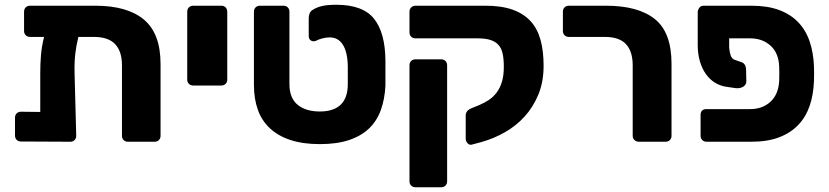

<svg xmlns="http://www.w3.org/2000/svg" viewBox="-20 -595 3478 806"><path d="M309 -440Q300 -404 296 -369Q292 -334 293 -289L300 -25Q300 -14 293 -7Q286 0 275 0L68 -1Q57 -1 50 -8Q43 -15 43 -26V-101Q43 -112 50 -119Q57 -126 68 -126L149 -125V-287Q149 -327 152 -363.5Q155 -400 165 -440H106Q95 -440 88 -447Q81 -454 81 -465V-546Q81 -557 88 -564Q95 -571 106 -571H380Q515 -571 584.5 -512.5Q654 -454 654 -326V-25Q654 -14 647 -7Q640 0 629 0H517Q506 0 499 -7Q492 -14 492 -25V-321Q492 -379 463.5 -409.5Q435 -440 374 -440Z M791 -236Q780 -236 773 -243Q766 -250 766 -261V-546Q766 -557 773 -564Q780 -571 791 -571H909Q920 -571 927 -564Q934 -557 934 -546V-261Q934 -250 927 -243Q920 -236 909 -236Z M1323 10Q1252 10 1200 -7Q1148 -24 1113.5 -56Q1079 -88 1062.5 -134Q1046 -180 1046 -238V-546Q1046 -557 1053 -564Q1060 -571 1071 -571H1170Q1181 -571 1188 -564Q1195 -557 1195 -546V-243Q1195 -183 1229.5 -155Q1264 -127 1322 -127Q1439 -127 1440 -240V-317Q1439 -376 1419.5 -407Q1400 -438 1364 -438Q1350 -438 1334 -434Q1318 -430 1307 -424Q1296 -419 1286 -424.5Q1276 -430 1276 -444V-519Q1276 -530 1280 -539.5Q1284 -549 1295 -555Q1309 -564 1331 -569.5Q1353 -575 1392 -575Q1503 -575 1550 -516.5Q1597 -458 1598 -341Q1598 -334 1598 -319Q1598 -304 1598 -288Q1598 -272 1598 -257.5Q1598 -243 1598 -235Q1595 -178 1578.5 -132.5Q1562 -87 1529 -55.5Q1496 -24 1445 -7Q1394 10 1323 10Z M1961 12Q1951 15 1943 6.5Q1935 -2 1935 -13V-110Q1935 -131 1960 -141L1992 -154Q2013 -163 2031.5 -175Q2050 -187 2064.5 -206Q2079 -225 2087 -251.5Q2095 -278 2095 -315Q2095 -347 2090 -370Q2085 -393 2072 -407Q2059 -421 2038 -427.5Q2017 -434 1985 -434H1724Q1713 -434 1706 -441Q1699 -448 1699 -459V-547Q1699 -557 1706.5 -564Q1714 -571 1724 -571H2018Q2085 -571 2131.5 -554.5Q2178 -538 2207 -506.5Q2236 -475 2249 -428Q2262 -381 2262 -319Q2262 -251 2240 -198Q2218 -145 2182 -105.5Q2146 -66 2099 -39.5Q2052 -13 2002 1ZM1724 191Q1713 191 1706 184Q1699 177 1699 166V-321Q1699 -332 1706 -339Q1713 -346 1724 -346H1832Q1843 -346 1850 -339Q1857 -332 1857 -321V166Q1857 177 1850 184Q1843 191 1832 191Z M2662 0Q2651 0 2643.5 -7Q2636 -14 2636 -25V-321Q2636 -379 2608 -409.5Q2580 -440 2519 -440H2368Q2357 -440 2350 -447Q2343 -454 2343 -465V-546Q2343 -557 2350 -564Q2357 -571 2368 -571H2524Q2659 -571 2729 -515Q2799 -459 2799 -327V-25Q2799 -14 2792 -7Q2785 0 2774 0Z M3041 -434V-394Q3043 -374 3048 -360.5Q3053 -347 3067 -343L3095 -333Q3103 -330 3107.5 -321.5Q3112 -313 3112 -303L3113 -254Q3113 -239 3100 -231Q3087 -223 3068 -225L3027 -231Q3002 -235 2980.5 -248.5Q2959 -262 2943 -284.5Q2927 -307 2918 -338Q2909 -369 2909 -406V-546Q2911 -557 2917 -564Q2923 -571 2934 -571H3134Q3202 -571 3250.5 -553Q3299 -535 3331 -501.5Q3363 -468 3379 -420.5Q3395 -373 3397 -315Q3398 -286 3397 -256Q3395 -198 3379 -151Q3363 -104 3331 -70.5Q3299 -37 3250.5 -18.5Q3202 0 3134 0H2946Q2935 0 2928 -7Q2921 -14 2921 -25V-112Q2921 -137 2946 -137H3129Q3181 -137 3214.5 -168Q3248 -199 3251 -256Q3252 -286 3251 -315Q3249 -372 3215 -403Q3181 -434 3129 -434Z"/></svg>

Font: Fz Rubik
Style: Bold
Weight: 700
Designer: Hubert and Fischer
Foundry: Hubert and Fischer
Version: Vit hóa bi FontZin.com